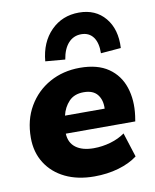

<svg xmlns="http://www.w3.org/2000/svg" viewBox="-86 -825 728 901"><g transform="rotate(-10 278.0 -374.0)"><path d="M291 11Q212 11 153 -17.5Q94 -46 61 -98Q28 -150 28 -219Q28 -304 65.5 -368Q103 -432 167 -467.5Q231 -503 311 -503Q395 -503 446.5 -467.5Q498 -432 518 -371Q538 -310 528 -236L524 -210H193Q195 -166 226 -143Q257 -120 311 -120Q352 -120 391.5 -131.5Q431 -143 460 -164L497 -48Q460 -20 406.5 -4.5Q353 11 291 11ZM309 -387Q264 -387 238.5 -360Q213 -333 204 -294H393Q395 -335 374.5 -361Q354 -387 309 -387ZM251 -553 157 -561Q165 -651 218.5 -705Q272 -759 352 -759Q431 -759 476.5 -704.5Q522 -650 517 -561L421 -553Q422 -603 402 -630Q382 -657 345 -657Q308 -657 283.5 -630Q259 -603 251 -553Z"/></g></svg>

Font: Nunito Sans Black
Style: Italic
Weight: 900
Italic angle: -9°
Designer: Vernon Adams
Foundry: Vernon Adams
Version: Version 3.006; ttfautohint (v1.8.3)